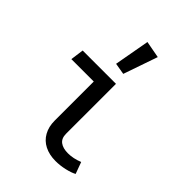

<svg xmlns="http://www.w3.org/2000/svg" viewBox="-238 -957 1091 1091"><g transform="rotate(45 307.5 -411.0)"><path d="M240 -460.5H60L70.8 -540.5H338.5V-139.5Q338.5 -102.6 361.3 -85.4Q384.1 -68.2 424.6 -68.2Q466.7 -68.2 512.8 -86.7L538.5 -16.4Q517.4 -4.6 480 4.1Q442.6 12.8 405.6 12.8Q355.4 12.8 317.9 -6.2Q280.5 -25.1 260.3 -61.3Q240 -97.4 240 -146.7ZM258.5 -621.5 296.9 -834.9 399 -815.9 327.7 -609.7Z"/></g></svg>

Font: Fira Code Fixed Retina
Style: Regular
Weight: 450
Monospace: yes
Designer: Carrois Corporate, Edenspiekermann AG, Nikita Prokopov
Foundry: Carrois Corporate, Edenspiekermann AG, Nikita Prokopov
Version: Version 5.002